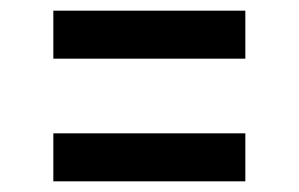

<svg xmlns="http://www.w3.org/2000/svg" viewBox="-20 -485 560 360"><path d="M80 -235H440V-145H80ZM80 -465H440V-375H80Z"/></svg>

Font: Gully ECD Medium
Style: Regular
Weight: 500
Width: 2
Designer: jaikishan Patel
Foundry: MagicType
Version: Version 1.000;Glyphs 3.2 (3242)